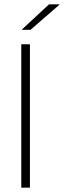

<svg xmlns="http://www.w3.org/2000/svg" viewBox="-20 -869 296 889"><path d="M78.5 0V-664H118.5V0ZM207 -849H256V-848L121.5 -731H80.5V-731.5Z"/></svg>

Font: Anek Latin Medium ExtraLight
Style: Regular
Weight: 250
Version: Version 1.003